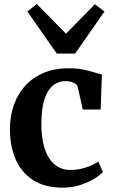

<svg xmlns="http://www.w3.org/2000/svg" viewBox="-20 -896 546 928"><path d="M283.5 11Q196 11 139.5 -25.8Q83 -62.5 55.5 -126.2Q28 -190 28 -271Q28 -336 47.5 -390Q67 -444 103.8 -483.5Q140.5 -523 192.8 -544.5Q245 -566 310.5 -566Q352 -566 382.8 -559.8Q413.5 -553.5 435.5 -546.2Q457.5 -539 472.5 -536L466.5 -366.5H380L355.5 -476.5Q353.5 -485.5 344 -491.5Q334.5 -497.5 321.8 -500.8Q309 -504 297 -504Q262.5 -504 236.5 -483.2Q210.5 -462.5 195.5 -418Q180.5 -373.5 180 -300.5Q179.5 -244 189.5 -201.5Q199.5 -159 217.8 -131Q236 -103 261.8 -88.8Q287.5 -74.5 318 -74.5Q348 -74.5 373.2 -80.5Q398.5 -86.5 419.2 -95.5Q440 -104.5 455.5 -114.5L477.5 -64.5Q464 -49.5 435.5 -32Q407 -14.5 368 -1.8Q329 11 283.5 11ZM254.5 -637 112 -840.5 158 -876.5 299 -733 438.5 -875.5 485 -840.5 343 -637Z"/></svg>

Font: Merriweather 28pt
Style: Bold
Weight: 700
Version: Version 2.100